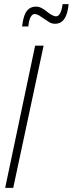

<svg xmlns="http://www.w3.org/2000/svg" viewBox="-20 -909 352 929"><path d="M5 0 150 -688H191L44 0ZM87 -781Q91 -815 99 -836Q107 -857 121 -867Q135 -877 154 -877Q168 -877 181.5 -870Q195 -863 208 -852Q219 -843 230.5 -836.5Q242 -830 252 -830Q263 -830 271 -845Q279 -860 283 -889H312Q309 -857 300.5 -835.5Q292 -814 278.5 -804Q265 -794 246 -794Q231 -794 218.5 -801.5Q206 -809 192 -819Q181 -827 169.5 -834Q158 -841 147 -841Q136 -841 128 -826Q120 -811 117 -781Z"/></svg>

Font: Saira UltraCondensed ExtraLight
Style: Italic
Weight: 250
Width: 1
Italic angle: -12°
Designer: Hector Gatti with collaboration of the Omnibus-Type team
Foundry: Omnibus-Type
Version: Version 1.101